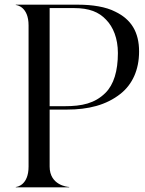

<svg xmlns="http://www.w3.org/2000/svg" viewBox="-20 -800 619 820"><path d="M47.5 0H275.5V-1.5C268 -1.5 192 -9 192 -88.5V-332H266C356 -332 433.5 -350.5 495.5 -400C545.5 -440 574 -502 574 -580C574 -663.5 540 -717.5 472.5 -750C432.5 -771 373.5 -780 314.5 -780H47.5V-778.5C52.5 -778.5 102 -771 102 -691.5V-88.5C102 -9 52.5 -1.5 47.5 -1.5ZM257.5 -346.5H192V-765.5H296C361.5 -765.5 402.5 -748.5 433 -716C463.5 -685 483.5 -636 483.5 -573.5C483.5 -497 466 -438.5 430 -403C384.5 -358 329 -346.5 257.5 -346.5Z"/></svg>

Font: Beautique Display
Style: Regular
Weight: 400
Designer: Nhat-Quang Ngo
Version: Version 1.100;Glyphs 3.2.3 (3260)